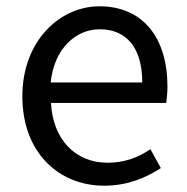

<svg xmlns="http://www.w3.org/2000/svg" viewBox="-20 -577 594 610"><path d="M311 13C385 13 443 -12 491 -43L458 -103C418 -76 375 -60 322 -60C219 -60 148 -134 142 -250H508C510 -263 512 -282 512 -302C512 -457 434 -557 296 -557C170 -557 51 -447 51 -271C51 -92 167 13 311 13ZM141 -315C152 -422 220 -484 297 -484C382 -484 432 -425 432 -315Z"/></svg>

Font: Source Han Sans CN Regular
Style: Regular
Weight: 400
Designer: Ryoko NISHIZUKA (kana & ideographs); Paul D. Hunt (Latin, Greek & Cyrillic); Wenlong ZHANG (bopomofo); Sandoll Communica
Foundry: Adobe Systems Incorporated
Version: Version 1.004;PS 1.004;hotconv 1.0.82;makeotf.lib2.5.63406